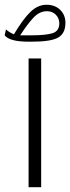

<svg xmlns="http://www.w3.org/2000/svg" viewBox="-34 -793 297 812"><path d="M-14.2 -643.6 -8.8 -668.5Q-1.5 -662.1 6.8 -657Q15.1 -651.9 24.9 -647.9Q64 -713.4 95.2 -743.2Q126.5 -772.9 162.6 -772.9Q198.7 -772.9 220.7 -751.2Q242.7 -729.5 242.7 -696.3Q242.7 -652.3 212.6 -634.5Q182.6 -616.7 99.6 -616.7H87.9Q6.3 -616.7 -14.2 -643.6ZM98.6 -643.6Q159.7 -643.6 188.2 -652.6Q216.8 -661.6 216.8 -694.3Q216.8 -715.8 202.1 -730.7Q187.5 -745.6 164.6 -745.6Q132.8 -745.6 107.2 -718Q81.5 -690.4 51.3 -643.6ZM86.9 -545.7H140.1V-1.4H86.9Z"/></svg>

Font: Vazir Thin FD-WOL
Style: Thin-FD-WOL
Weight: 100
Designer: Saber Rastikerdar
Foundry: Saber Rastikerdar
Version: Version 30.1.0